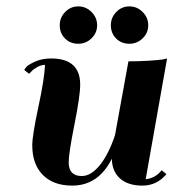

<svg xmlns="http://www.w3.org/2000/svg" viewBox="-20 -572 543 601"><path d="M81 -117Q81 -148 100 -236.5Q119 -325 121 -369Q109 -369 96.5 -362Q84 -355 78 -348L71 -341L56 -353Q58 -357 63 -363Q68 -369 89.5 -379Q111 -389 140 -389Q231 -389 231 -307Q231 -272 213 -182Q195 -92 195 -64Q195 -21 236 -21Q265 -21 292.5 -55Q320 -89 340 -149L382 -380Q416 -380 446.5 -382Q477 -384 490 -386L503 -389L436 -11Q466 -14 486 -39L501 -27Q471 9 426 9Q381 9 356 -13Q331 -35 330 -75Q288 9 206 9Q147 9 114 -24.5Q81 -58 81 -117ZM327 -493Q327 -517 344 -534.5Q361 -552 385 -552Q409 -552 426.5 -534.5Q444 -517 444 -493Q444 -469 426.5 -452Q409 -435 385 -435Q360 -435 343.5 -451.5Q327 -468 327 -493ZM167 -493Q167 -517 184 -534.5Q201 -552 225 -552Q249 -552 266.5 -534.5Q284 -517 284 -493Q284 -469 266.5 -452Q249 -435 225 -435Q200 -435 183.5 -451.5Q167 -468 167 -493Z"/></svg>

Font: Sail
Style: Regular
Weight: 400
Designer: Miguel Hernandez
Foundry: Miguel Hernandez
Version: Version 1.002